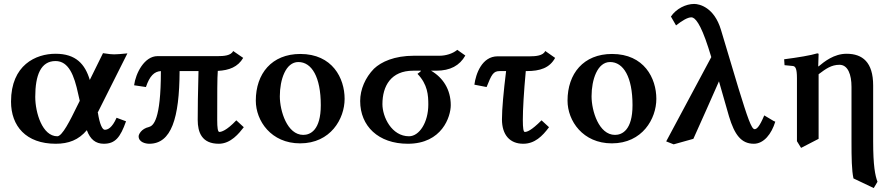

<svg xmlns="http://www.w3.org/2000/svg" viewBox="-20 -718 4529 975"><path d="M262 -445C162 -445 36 -388 36 -202C36 -78 112 12 263 12C328 12 379 -7 421 -57C438 -10 466 12 507 12C565 12 591 -20 620 -102L572 -120C549 -68 527 -59 512 -59C500 -59 486 -87 477 -146L475 -144L627 -447C598 -444 574 -442 560 -442C548 -442 535 -443 503 -448L436 -312C412 -392 366 -445 262 -445ZM385 -206 372 -180C336 -106 296 -26 271 -26C195 -26 159 -146 159 -226C159 -336 187 -408 262 -408C329 -408 357 -335 377 -241Z M1087 -433H780C713 -433 669 -346 661 -285L721 -276C740 -332 763 -355 797 -357C797 -106 758 -79 736 -73C697 -64 684 -35 684 -26C684 4 719 12 738 12C850 12 891 -117 892 -357H988C985 -244 984 -167 984 -109C984 -46 1005 12 1091 12C1152 12 1194 -41 1218 -72L1180 -107C1130 -54 1103 -48 1094 -48C1086 -48 1083 -69 1083 -109C1083 -242 1083 -322 1086 -358C1144 -361 1188 -378 1215 -424L1164 -459C1153 -435 1115 -433 1087 -433Z M1279 -207C1279 -104 1357 10 1504 10C1659 10 1730 -115 1730 -216C1730 -321 1668 -444 1505 -444C1360 -444 1279 -344 1279 -207ZM1495 -403C1563 -403 1609 -327 1609 -184C1609 -57 1556 -33 1520 -33C1438 -33 1401 -155 1401 -229C1401 -314 1431 -403 1495 -403Z M1879 -369C1835 -324 1809 -264 1809 -205C1809 -78 1901 12 2051 12C2225 12 2269 -126 2269 -184C2269 -264 2229 -324 2169 -359H2195C2267 -359 2314 -385 2343 -436L2302 -465C2279 -445 2242 -435 2213 -435H2083C1982 -435 1916 -404 1879 -369ZM2057 -26C1969 -26 1922 -124 1922 -189C1922 -282 1966 -359 2078 -359H2118C2119 -357 2107 -348 2100 -343C2152 -289 2155 -234 2155 -187C2155 -96 2109 -26 2057 -26Z M2507 -432C2427 -432 2396 -342 2389 -288L2451 -276C2476 -339 2485 -357 2517 -357H2550C2537 -252 2529 -164 2529 -112C2529 -33 2569 12 2637 12C2695 12 2734 -26 2768 -72L2730 -107C2677 -54 2656 -48 2645 -48C2638 -48 2635 -67 2635 -109C2635 -162 2640 -250 2650 -357H2654C2723 -357 2771 -373 2799 -424L2749 -459C2738 -435 2700 -432 2671 -432Z M2862 -207C2862 -104 2940 10 3087 10C3242 10 3313 -115 3313 -216C3313 -321 3251 -444 3088 -444C2943 -444 2862 -344 2862 -207ZM3078 -403C3146 -403 3192 -327 3192 -184C3192 -57 3139 -33 3103 -33C3021 -33 2984 -155 2984 -229C2984 -314 3014 -403 3078 -403Z M3908 -104 3861 -132C3837 -75 3823 -62 3812 -62C3796 -62 3776 -121 3730 -270L3641 -567C3607 -680 3533 -698 3505 -698C3463 -698 3414 -674 3387 -634L3413 -589C3445 -614 3472 -630 3491 -630C3509 -630 3537 -600 3577 -476C3582 -460 3587 -443 3592 -428L3363 0L3401 15L3501 -13C3545 -110 3588 -208 3631 -305L3682 -127C3710 -34 3744 12 3808 12C3859 12 3898 -38 3917 -100Z M4137 -381H4135L4137 -444C4137 -446 4132 -447 4130 -447C4098 -437 4032 -426 3962 -417L3964 -387L4005 -383C4019 -382 4027 -371 4027 -321V-1L4048 33L4137 -13V-341C4174 -369 4202 -389 4243 -389C4286 -389 4304 -339 4304 -277V0C4304 83 4305 147 4314 188L4417 237L4436 205C4424 173 4414 124 4414 0V-284C4414 -402 4360 -445 4279 -445C4215 -445 4166 -405 4137 -381Z"/></svg>

Font: Libertinus Serif Semibold
Style: Regular
Weight: 600
Designer: Philipp H. Poll, Khaled Hosny
Foundry: Caleb Maclennan
Version: Version 7.050;RELEASE